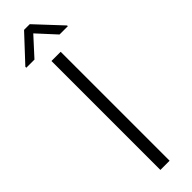

<svg xmlns="http://www.w3.org/2000/svg" viewBox="-309 -894 886 886"><g transform="rotate(-45 134.5 -451.0)"><path d="M163.1 0H103V-710.9H163.1ZM270 -775.9V-771H215.8L133.8 -860.4L52.2 -771H-1V-777.3L115.2 -901.9H152.3Z"/></g></svg>

Font: RobotoDraft Light
Style: Regular
Weight: 300
Version: Version 2.001151; 2014